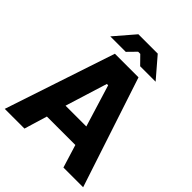

<svg xmlns="http://www.w3.org/2000/svg" viewBox="-250 -1016 1150 1150"><g transform="rotate(45 325.0 -441.0)"><path d="M133 -754H264L316 -807H334L386 -754H517L407 -882H243ZM-7 0H160L204 -146H445L490 0H657L426 -700H226ZM237 -271 320 -538H331L413 -271Z"/></g></svg>

Font: Fixel Text Bold
Style: Bold
Weight: 700
Width: 4
Designer: AlfaBravo + MacPaw
Foundry: Kyrylo Tkachov, Marchela Mozhyna, Serhii Makarenko, Maria Weinstein, Zakhar Kryvoshyya
Version: Version 1.211